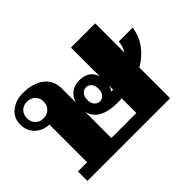

<svg xmlns="http://www.w3.org/2000/svg" viewBox="-114 -783 1003 1003"><g transform="rotate(-45 388.0 -281.5)"><path d="M653 -227V0H42V-70H110V-349Q65 -349 33.5 -379Q2 -409 2 -455Q2 -505 38.5 -534Q75 -563 129 -563Q200 -563 244.5 -530Q289 -497 289 -436V-332Q298 -363 322 -382.5Q346 -402 382 -402Q456 -402 474 -340V-553H653V-336Q670 -366 673 -399H776Q767 -341 734.5 -298Q702 -255 653 -227ZM174 -455Q174 -481 157 -498.5Q140 -516 111 -516Q84 -516 67 -498.5Q50 -481 50 -455Q50 -428 67 -410.5Q84 -393 111 -393Q139 -393 156.5 -410.5Q174 -428 174 -455ZM341 -299Q341 -275 353 -261Q365 -247 383 -247Q400 -247 412 -261Q424 -275 424 -299Q424 -323 412.5 -337Q401 -351 383 -351Q365 -351 353 -337Q341 -323 341 -299ZM461 -241Q470 -241 474 -242V-271Q468 -252 461 -241ZM474 -178Q464 -177 445 -177Q310 -177 289 -263V-70H474Z"/></g></svg>

Font: Taviraj Bold
Style: Regular
Weight: 700
Designer: Katatrad Team
Foundry: CadsonDemak
Version: Version 1.030